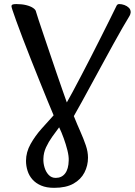

<svg xmlns="http://www.w3.org/2000/svg" viewBox="-20 -672 663 945"><path d="M246.5 252.5Q208.8 252.5 182.6 241.3Q156.3 230.1 139.7 211.3Q123.1 192.6 115.6 168.6Q108 144.6 108 119.8Q108 77 130.5 36.9Q153 -3.3 185.1 -39.1Q217.2 -75 243.9 -104.4Q232 -132.2 213.9 -176.5Q195.8 -220.9 174.4 -274Q153 -327.1 131.6 -381.3Q110.2 -435.5 91.4 -484.6Q72.6 -533.6 59.5 -570.4Q46.3 -607.1 41.2 -622.9Q39.2 -630.2 37.9 -633.9Q36.5 -637.7 36.5 -641Q36.5 -647.1 41.8 -649.6Q47 -652 60.5 -652Q87.9 -652 109.4 -646.6Q130.8 -641.2 143.6 -632.3Q156.4 -623.4 157.7 -612.9Q160.1 -604.2 170 -573.9Q180 -543.6 194.8 -500Q209.5 -456.4 226.1 -407.5Q242.7 -358.5 258.8 -311.2Q274.9 -263.9 288.3 -226.1Q301.7 -188.2 308.9 -167.9Q318.5 -184.2 336.7 -218.2Q354.8 -252.2 378.4 -297Q402 -341.7 427.3 -391.3Q452.6 -440.9 476.9 -489.2Q501.1 -537.4 521.1 -577.5Q541.1 -617.5 553.4 -643.1Q557.4 -652 566.8 -652Q579.4 -652 592.3 -647.3Q605.3 -642.5 614.2 -633.8Q623.2 -625 623.2 -611.5Q623.2 -607.9 621.4 -602.4Q619.6 -596.8 615.7 -590.5Q604.3 -571.9 583.8 -536.7Q563.3 -501.4 538.3 -455.8Q513.3 -410.1 486 -360.2Q458.6 -310.2 432.2 -261.4Q405.8 -212.6 382.9 -171Q359.9 -129.4 343.4 -100.5Q359.8 -59.6 375.9 -23.6Q391.9 12.5 402.5 43.8Q413.1 75.1 413.1 104.1Q413.1 143.2 395.6 177.2Q378.1 211.2 341.5 231.9Q304.9 252.5 246.5 252.5ZM254.1 203.6Q283.8 203.6 300.6 181.6Q317.3 159.7 318.2 117.8Q319.1 97 311.8 67.7Q304.5 38.4 293.5 8.2Q282.6 -22 271.1 -45.4Q255.1 -24.3 237.2 0.8Q219.2 26 206.7 52.9Q194.2 79.9 193.6 108.8Q192.6 130.3 199.2 152.2Q205.7 174.2 219.6 188.9Q233.5 203.6 254.1 203.6Z"/></svg>

Font: Briem Hand Thin
Style: Regular
Weight: 100
Designer: Gunnlaugur SE Briem, Eben Sorkin
Foundry: Sorkin Type Co.
Version: Version 1.003